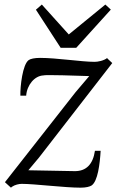

<svg xmlns="http://www.w3.org/2000/svg" viewBox="-20 -826 529 856"><path d="M2 -13.7 28.8 10.7 32.7 7.3 33.2 6.8C46.4 -2.4 64.9 -6.3 76.7 -6.3C134.8 -6.3 267.6 10.7 339.4 10.7C363.3 10.7 379.9 6.3 388.2 1C416 -17.6 425.3 -95.2 428.7 -153.8H403.3C394.5 -93.8 364.7 -63 314 -63C299.8 -63 158.7 -65.9 106.4 -66.9L153.8 -123.5L480.5 -544.9L458 -565.9L458.5 -567.9C442.4 -554.7 415 -550.3 401.9 -550.3C344.2 -550.3 232.9 -567.9 158.7 -567.9C134.3 -567.9 116.2 -564 107.9 -558.1C80.6 -538.6 69.8 -440.9 70.8 -399.4H96.7C100.1 -447.3 134.3 -487.8 172.9 -489.7C178.7 -493.7 330.6 -488.3 377.9 -486.8L316.9 -415ZM250.5 -612.8H319.8L474.1 -783.2L449.7 -805.7C414.6 -776.4 322.3 -702.1 286.6 -672.4L166.5 -805.7L140.1 -782.7Z"/></svg>

Font: Merriweather
Style: Light Italic
Weight: 300
Italic angle: -7.5°
Designer: Eben Sorkin
Foundry: Eben Sorkin
Version: Version 1.001